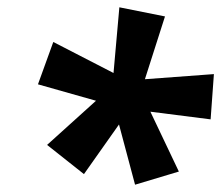

<svg xmlns="http://www.w3.org/2000/svg" viewBox="-20 -788 606 526"><path d="M350 -282 306 -447 210 -311 109 -391 243 -512 84 -557 126 -673 291 -588 307 -768 432 -743 377 -571 566 -585 557 -461 392 -482 470 -318Z"/></svg>

Font: BC Sans
Style: Bold Italic
Weight: 700
Italic angle: -12°
Designer: Monotype Design Team
Province of B.C.
Foundry: Monotype Imaging Inc.
Version: Version 2.000;GOOG;noto-source:20170915:90ef993387c0